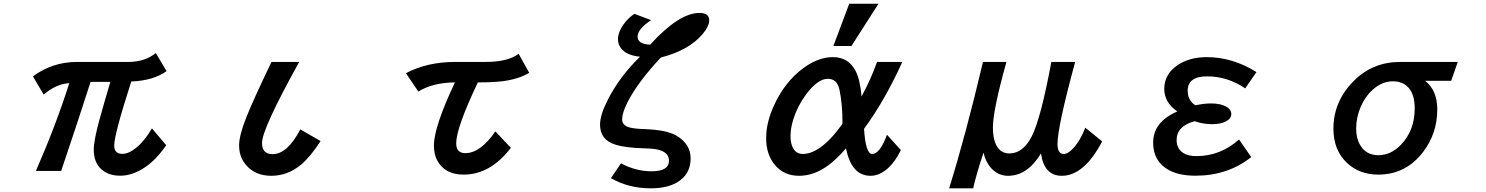

<svg xmlns="http://www.w3.org/2000/svg" viewBox="-20 -900 8040 1039"><path d="M158.2 -486.8Q264.2 -564.9 397 -564.9H675.3Q763.2 -564.9 823.2 -612.8L881.3 -515.1Q810.5 -463.9 690.4 -459Q598.1 -172.9 598.1 -112.3Q598.1 -67.4 642.1 -67.4Q676.8 -67.4 717.8 -101.1Q762.7 -137.7 802.2 -205.1L879.4 -114.3Q826.7 -36.6 763.7 5.9Q696.8 50.8 630.9 50.8Q567.9 50.8 529.8 17.1Q487.3 -20.5 487.3 -89.8Q487.3 -139.6 518.1 -252Q545.4 -350.6 577.1 -457H470.2Q398.9 -234.4 311 24.9H174.3Q283.7 -225.1 355 -450.2Q283.7 -445.8 216.3 -388.2Z M1714.8 -136.7Q1660.6 -52.7 1611.3 -10.7Q1538.1 51.3 1448.2 51.3Q1359.4 51.3 1309.6 -9.3Q1273.9 -52.2 1273.9 -113.3Q1273.9 -167 1313 -265.1Q1348.6 -355.5 1449.2 -564.9H1599.1Q1397.9 -202.1 1397.9 -126.5Q1397.9 -65.9 1455.1 -65.9Q1535.2 -65.9 1605 -199.7Z M2176.8 -503.9Q2292 -564.9 2442.9 -564.9H2607.9Q2728.5 -564.9 2786.6 -608.9L2843.8 -505.9Q2784.7 -470.7 2695.8 -460Q2645.5 -454.1 2565.9 -454.1Q2448.7 -208 2448.7 -124.5Q2448.7 -71.3 2498 -71.3Q2579.6 -71.3 2660.6 -189L2744.6 -100.1Q2633.8 44.9 2488.8 44.9Q2384.8 44.9 2344.2 -35.2Q2328.1 -67.9 2328.1 -112.3Q2328.1 -213.4 2441.9 -454.1Q2322.8 -453.1 2243.7 -404.8Z M3340.3 -16.1Q3420.9 26.9 3506.3 26.9Q3600.1 26.9 3600.1 -30.3Q3600.1 -69.3 3556.6 -85.4Q3528.3 -96.2 3470.2 -97.2Q3363.3 -99.6 3307.6 -118.2Q3227.1 -144 3227.1 -225.6Q3227.1 -278.3 3269.5 -360.8Q3335 -488.8 3443.4 -592.8Q3395.5 -598.1 3367.2 -615.2Q3324.2 -642.1 3324.2 -689Q3324.2 -724.1 3352.5 -765.6Q3376 -800.3 3413.1 -825.2L3503.4 -791Q3430.2 -742.7 3430.2 -702.1Q3430.2 -661.6 3498 -658.2Q3654.8 -830.1 3765.1 -830.1Q3817.9 -830.1 3817.9 -790.5Q3817.9 -757.8 3782.7 -716.3Q3708 -627.4 3556.2 -588.9Q3430.2 -454.6 3374.5 -344.2Q3346.7 -288.1 3346.7 -254.4Q3346.7 -222.2 3384.3 -210.9Q3411.1 -203.1 3470.2 -201.2Q3589.4 -196.8 3642.1 -165Q3717.3 -119.6 3717.3 -43Q3717.3 44.9 3641.6 88.4Q3587.4 119.1 3502 119.1Q3380.9 119.1 3286.1 64Z M4489.7 -650.9 4575.7 -879.9H4733.9L4587.4 -650.9ZM4779.8 -170.9 4855 -87.9Q4825.2 -25.9 4785.2 10.3Q4739.3 51.3 4690.9 51.3Q4587.9 51.3 4558.1 -97.2Q4505.4 -36.6 4460.9 -4.4Q4384.8 51.3 4303.7 51.3Q4223.1 51.3 4173.8 -6.8Q4126 -63.5 4126 -151.9Q4126 -236.3 4167 -326.2Q4226.6 -459 4331.1 -534.2Q4409.7 -590.8 4487.3 -590.8Q4572.3 -590.8 4610.8 -514.6Q4634.8 -466.8 4642.1 -377.9Q4690.9 -466.3 4726.1 -564.9H4862.8Q4769.5 -358.4 4655.8 -203.1Q4664.1 -66.9 4699.7 -66.9Q4741.7 -66.9 4779.8 -170.9ZM4539.1 -232.9Q4539.1 -338.4 4522.9 -413.6Q4510.7 -473.6 4459.5 -473.6Q4404.8 -473.6 4341.3 -388.2Q4295.4 -326.2 4272.5 -252.9Q4257.8 -204.6 4257.8 -163.1Q4257.8 -120.6 4273.9 -94.7Q4291 -66.9 4325.2 -66.9Q4376 -66.9 4435.1 -114.3Q4472.2 -144 4509.3 -190.9Q4539.1 -228.5 4539.1 -232.9Z M5116.2 119.1Q5206.5 -170.9 5299.3 -564.9H5426.3Q5353 -303.7 5353 -208.5Q5353 -146.5 5374 -109.9Q5396.5 -69.8 5442.4 -69.8Q5516.6 -69.8 5564 -163.6Q5612.3 -259.3 5669.4 -564.9H5798.3Q5702.6 -213.9 5702.6 -121.1Q5702.6 -66.9 5736.3 -66.9Q5759.8 -66.9 5788.6 -98.6Q5826.2 -139.2 5853 -209L5944.3 -134.8Q5846.7 51.3 5725.6 51.3Q5630.4 51.3 5613.3 -69.8Q5540 51.3 5435.1 51.3Q5377.9 51.3 5338.4 3.9Q5314 -25.9 5302.2 -73.7Q5265.1 36.6 5246.1 119.1Z M6751 -49.8Q6624 50.8 6449.2 50.8Q6356.9 50.8 6300.3 17.6Q6220.2 -29.8 6220.2 -127.9Q6220.2 -240.2 6351.1 -296.9Q6280.3 -345.7 6280.3 -419.4Q6280.3 -498.5 6353 -547.9Q6416.5 -590.8 6510.7 -590.8Q6650.4 -590.8 6779.3 -509.8L6718.3 -421.9Q6622.6 -486.8 6512.2 -486.8Q6407.2 -486.8 6407.2 -409.2Q6407.2 -355.5 6449.2 -330.1Q6494.6 -340.3 6532.2 -340.3Q6584 -340.3 6614.3 -323.7Q6643.1 -308.1 6643.1 -282.7Q6643.1 -257.8 6613.3 -242.7Q6585.9 -228 6538.6 -228Q6491.7 -228 6444.3 -244.1Q6347.2 -217.3 6347.2 -142.1Q6347.2 -95.7 6382.8 -72.3Q6409.7 -55.2 6454.6 -55.2Q6583.5 -55.2 6685.1 -145Z M7868.7 -564.9 7833 -462.9H7691.9Q7757.8 -411.1 7757.8 -308.1Q7757.8 -177.7 7680.7 -77.1Q7587.4 44.9 7438.5 44.9Q7337.9 44.9 7270.5 -17.1Q7195.8 -85.9 7195.8 -203.6Q7195.8 -354 7309.1 -465.3Q7410.6 -564.9 7557.6 -564.9ZM7517.6 -460Q7459.5 -460 7408.7 -415Q7367.7 -378.4 7343.8 -322.8Q7318.8 -265.1 7318.8 -203.6Q7318.8 -150.9 7340.8 -114.7Q7373 -60.1 7438.5 -60.1Q7507.8 -60.1 7562.5 -118.2Q7635.7 -195.3 7635.7 -313.5Q7635.7 -389.6 7600.6 -427.2Q7569.8 -460 7517.6 -460Z"/></svg>

Font: BIZ UDGothic
Style: Bold
Weight: 700
Monospace: yes
Designer: TypeBank Co., Ltd.
Foundry: Morisawa Inc.
Version: Version 1.05